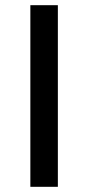

<svg xmlns="http://www.w3.org/2000/svg" viewBox="-20 -720 346 740"><path d="M203 -700V0H97V-700Z"/></svg>

Font: Teller
Style: Regular
Weight: 400
Version: Version 3.020;FEAKit 1.0